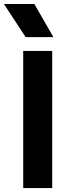

<svg xmlns="http://www.w3.org/2000/svg" viewBox="-33 -960 372 980"><path d="M85.5 0V-700H233.5V0ZM98 -770.5 -13 -939.5H142.5L239.5 -770.5Z"/></svg>

Font: Geologica Roman SemiBold
Style: Regular
Weight: 600
Designer: Sindre Bremnes, Frode Helland
Foundry: Monokrom Skriftforlag AS
Version: Version 1.010;gftools[0.9.28]